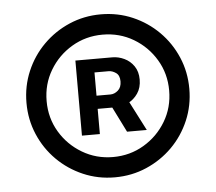

<svg xmlns="http://www.w3.org/2000/svg" viewBox="-45 -786 750 667"><g transform="rotate(-5 330.0 -453.0)"><path d="M329.6 -168.9Q271 -168.9 219.5 -191.2Q168 -213.4 128.9 -252.4Q89.8 -291.5 67.9 -343Q45.9 -394.5 45.9 -453.1Q45.9 -511.7 67.9 -563.2Q89.8 -614.7 128.9 -653.8Q168 -692.9 219.5 -715.1Q271 -737.3 329.6 -737.3Q388.7 -737.3 440.2 -715.1Q491.7 -692.9 530.8 -653.8Q569.8 -614.7 591.8 -563.2Q613.8 -511.7 613.8 -453.1Q613.8 -394.5 591.8 -343Q569.8 -291.5 530.8 -252.4Q491.7 -213.4 440.2 -191.2Q388.7 -168.9 329.6 -168.9ZM329.6 -239.7Q388.7 -239.7 437.3 -268.6Q485.8 -297.4 514.6 -345.7Q543.5 -394 543.5 -453.1Q543.5 -512.2 514.6 -560.5Q485.8 -608.9 437.3 -637.7Q388.7 -666.5 329.6 -666.5Q271 -666.5 222.4 -637.7Q173.8 -608.9 145 -560.5Q116.2 -512.2 116.2 -453.1Q116.2 -394 145 -345.7Q173.8 -297.4 222.4 -268.6Q271 -239.7 329.6 -239.7ZM385.3 -323.2 324.2 -445.8H391.1L454.1 -323.2ZM228 -323.2V-585H356.9Q377.9 -585 398.2 -575.4Q418.5 -565.9 431.6 -546.9Q444.8 -527.8 444.8 -500Q444.8 -471.7 431.2 -451.7Q417.5 -431.6 396.5 -421.4Q375.5 -411.1 353 -411.1H264.2V-457H338.9Q353 -457 365.5 -467.8Q377.9 -478.5 377.9 -499.5Q377.9 -520.5 365.2 -529.3Q352.5 -538.1 339.8 -538.1H290.5V-323.2Z"/></g></svg>

Font: Inter 17pt Medium
Style: Regular
Weight: 500
Version: Version 4.001;git-66647c0bb